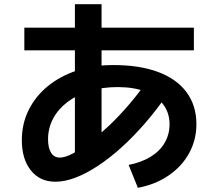

<svg xmlns="http://www.w3.org/2000/svg" viewBox="-20 -831 1040 915"><path d="M337 -71V-433V-811H464V-433V-71ZM96 -591V-699H904V-591ZM593 -45Q654 -57 698 -84Q742 -111 765 -151Q788 -191 788 -239Q788 -293 758 -333Q728 -373 673 -394.5Q618 -416 541 -416Q468 -416 407.5 -397.5Q347 -379 302.5 -345.5Q258 -312 233.5 -266.5Q209 -221 209 -167Q209 -126 223.5 -103Q238 -80 265 -80Q290 -80 327 -99.5Q364 -119 408.5 -153.5Q453 -188 501 -233.5Q549 -279 595 -333Q641 -387 681 -444L777 -381Q727 -308 671.5 -244Q616 -180 559 -128.5Q502 -77 446.5 -40.5Q391 -4 340 15.5Q289 35 244 35Q170 35 127 -19Q84 -73 84 -163Q84 -241 116.5 -306.5Q149 -372 207.5 -420Q266 -468 345.5 -494.5Q425 -521 520 -521Q645 -521 733.5 -488Q822 -455 869 -391.5Q916 -328 916 -239Q916 -164 881 -100.5Q846 -37 782.5 6Q719 49 637 64Z"/></svg>

Font: M PLUS 1 Thin
Style: Bold
Weight: 700
Version: Version 1.001